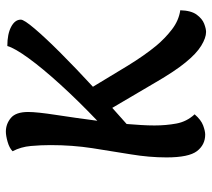

<svg xmlns="http://www.w3.org/2000/svg" viewBox="-54 -659 723 655"><g transform="rotate(-90 307.5 -331.5)"><path d="M526 10Q506 10 479 -6.5Q452 -23 422 -60Q393 -95 353.5 -163Q314 -231 267 -310L212 -261Q210 -236 208.5 -212Q207 -188 207 -166Q207 -127 213.5 -91.5Q220 -56 245 -29Q226 -7 207 0Q188 7 176 7Q141 7 119.5 -21Q98 -49 98 -125Q98 -184 108.5 -247Q119 -310 129.5 -378Q140 -446 140 -521Q140 -553 137 -587.5Q134 -622 119 -650Q130 -661 151 -667Q172 -673 186 -673Q212 -673 232.5 -656Q253 -639 253 -597Q253 -567 243 -502Q233 -437 223 -361Q292 -427 347 -487.5Q402 -548 436.5 -595.5Q471 -643 478 -668Q519 -668 543.5 -655Q568 -642 568 -622Q568 -611 537 -574.5Q506 -538 454 -486Q402 -434 339 -376Q376 -314 411 -257Q446 -200 479 -160Q504 -130 534.5 -106.5Q565 -83 600 -78Q599 -41 585 -22Q571 -3 554 3.5Q537 10 526 10Z"/></g></svg>

Font: Paprika
Style: Regular
Weight: 400
Designer: Eduardo Rodriguez Tunni
Foundry: Eduardo Rodriguez Tunni
Version: Version 1.010; ttfautohint (v1.8.3)